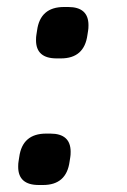

<svg xmlns="http://www.w3.org/2000/svg" viewBox="-20 -525 364 549"><path d="M83 -410Q83 -420 84 -425L86 -438Q95 -505 163 -505H175Q233 -505 233 -453Q233 -443 232 -438L230 -425Q221 -358 154 -358H142Q83 -358 83 -410ZM32 -48Q32 -58 33 -63L35 -76Q44 -143 112 -143H124Q182 -143 182 -91Q182 -81 181 -76L179 -63Q170 4 103 4H91Q32 4 32 -48Z"/></svg>

Font: Krub SemiBold
Style: Italic
Weight: 600
Italic angle: -8°
Designer: Ekaluck Peanpanawate
Foundry: Cadson Demak Co.,Ltd.
Version: Version 1.000; ttfautohint (v1.6)